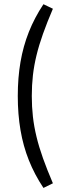

<svg xmlns="http://www.w3.org/2000/svg" viewBox="-20 -801 383 919"><path d="M233.2 -759.1 188 -780.8Q145.3 -716.6 118.2 -648.3Q91.1 -580 78.1 -504.4Q65.1 -428.9 65.1 -341.4Q65.1 -254.4 78.1 -178.1Q91.1 -101.9 118.2 -33.8Q145.3 34.3 188 98.5L233.2 76.3Q205.2 10.9 185.8 -43.5Q166.4 -97.9 154.7 -146.6Q142.9 -195.2 137.5 -242.7Q132.2 -290.2 132.2 -341.4Q132.2 -393 137.5 -440.3Q142.9 -487.5 154.7 -536.2Q166.5 -584.9 185.9 -639.3Q205.2 -693.7 233.2 -759.1Z"/></svg>

Font: Pinar FD VF
Style: Regular
Weight: 300
Designer: Amin Abedi
Version: Version 2.000